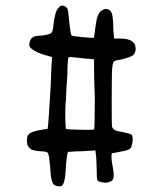

<svg xmlns="http://www.w3.org/2000/svg" viewBox="-20 -657 585 689"><path d="M190.4 -628.9Q200.2 -643.6 216.8 -631.8Q222.7 -627.9 224.1 -618.7Q225.6 -609.4 230.5 -561.5Q233.4 -534.2 237.3 -529.3Q241.2 -527.3 279.3 -523.4Q317.4 -519.5 317.4 -522.5Q317.4 -526.4 321.8 -555.2Q326.2 -584 327.1 -588.9Q333 -613.3 348.6 -621.6Q364.3 -629.9 377 -617.2Q386.7 -607.4 386.7 -548.8L389.6 -518.6H412.1Q466.8 -518.6 466.8 -482.4Q466.8 -465.8 456.1 -458Q445.3 -450.2 410.2 -442.4Q391.6 -440.4 387.7 -435.1Q383.8 -429.7 381.8 -402.3Q380.9 -362.3 380.9 -286.6Q380.9 -210.9 381.8 -202.1Q385.7 -193.4 394 -189.5Q402.3 -185.5 426.8 -181.6Q450.2 -176.8 452.1 -173.8Q456.1 -169.9 456.1 -156.7Q456.1 -143.6 452.1 -133.8Q451.2 -125 441.9 -120.6Q432.6 -116.2 410.2 -112.3Q387.7 -107.4 381.8 -107.4Q377 -95.7 384.8 -57.1Q392.6 -18.6 381.8 -8.8Q364.3 2.9 341.8 -3.9Q331.1 -5.9 329.1 -11.7Q327.1 -17.6 327.1 -46.9Q327.1 -54.7 326.2 -72.3Q325.2 -89.8 325.2 -93.8L322.3 -117.2L275.4 -114.3Q263.7 -114.3 251.5 -113.8Q239.3 -113.3 232.4 -112.3H224.6Q218.8 -106.4 214.8 -32.2Q210.9 5.9 200.2 10.7Q187.5 13.7 176.8 7.8Q162.1 2 160.2 -56.6Q156.2 -100.6 152.3 -107.4Q148.4 -114.3 122.1 -114.3Q102.5 -116.2 94.7 -119.6Q86.9 -123 80.1 -133.8Q76.2 -140.6 76.7 -154.8Q77.1 -168.9 82 -173.8Q89.8 -185.5 134.8 -192.4L150.4 -194.3L152.3 -204.1Q153.3 -207 162.1 -351.6Q162.1 -366.2 163.6 -393.6Q165 -420.9 165 -426.8L167 -452.1L150.4 -457Q122.1 -463.9 103.5 -475.1Q85 -486.3 85 -494.1Q85 -515.6 99.6 -524.4Q107.4 -529.3 129.9 -529.3Q158.2 -533.2 164.1 -538.6Q169.9 -543.9 171.9 -567.4Q177.7 -620.1 190.4 -628.9ZM282.2 -447.3Q240.2 -452.1 237.3 -452.1Q229.5 -454.1 224.6 -449.2L223.6 -440.4Q222.7 -431.6 222.2 -417Q221.7 -402.3 221.7 -388.7Q216.8 -321.3 216.8 -301.8Q214.8 -286.1 214.4 -260.3Q213.9 -234.4 214.8 -215.3Q215.8 -196.3 216.8 -194.3Q218.8 -192.4 267.1 -191.4Q315.4 -190.4 317.4 -192.4Q320.3 -194.3 320.3 -308.6Q317.4 -372.1 317.4 -433.6V-444.3Z"/></svg>

Font: JasonHandwriting2
Style: Regular
Weight: 400
Version: Version 1.05.10